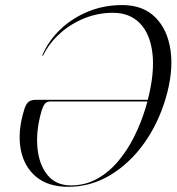

<svg xmlns="http://www.w3.org/2000/svg" viewBox="-20 -728 697 758"><path d="M74.5 -291.5Q81.5 -316.5 91.8 -325.2Q102 -334 121.5 -334H563.5Q591 -441 581.8 -518Q572.5 -595 532.2 -636.2Q492 -677.5 426 -677.5Q367.5 -677.5 314.2 -656.2Q261 -635 218.5 -597.5Q176 -560 151 -510.5Q149.5 -507.5 148.5 -507.5Q146.5 -507.5 147.5 -511Q172.5 -568.5 219.2 -612.8Q266 -657 328.2 -682.5Q390.5 -708 463 -708Q544.5 -708 593.2 -659.5Q642 -611 653.5 -527.5Q665 -444 634 -339.5Q604.5 -239.5 547.8 -160.8Q491 -82 414.5 -36.2Q338 9.5 249.5 9.5Q170 9.5 122.2 -30.5Q74.5 -70.5 61.8 -138.5Q49 -206.5 74.5 -291.5ZM260 4Q316 4 362.8 -21.8Q409.5 -47.5 446.5 -91.5Q483.5 -135.5 510.8 -190.5Q538 -245.5 555.5 -304.5Q559 -316 562 -327.5H180.5Q166 -327.5 158.5 -319.8Q151 -312 144 -290Q121.5 -212 127.8 -145Q134 -78 167.5 -37Q201 4 260 4Z"/></svg>

Font: Fraunces 144pt Light
Style: Italic
Weight: 300
Italic angle: -16°
Version: Version 1.000;[0bf87f6ff]